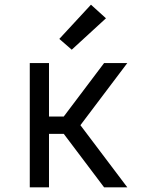

<svg xmlns="http://www.w3.org/2000/svg" viewBox="-20 -799 640 819"><path d="M107 0V-530H189V-302H252L424 -530H523L323 -265L523 0H424L252 -228H189V0ZM286 -587 233 -633 368 -779 432 -721Z"/></svg>

Font: Iosevka Curly Extended
Style: Regular
Weight: 400
Width: 7
Monospace: yes
Designer: Belleve Invis
Foundry: Belleve Invis
Version: Version 11.1.0; ttfautohint (v1.8.3)